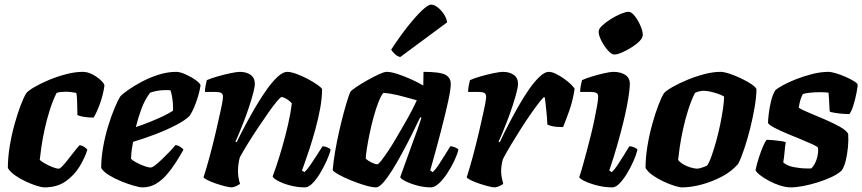

<svg xmlns="http://www.w3.org/2000/svg" viewBox="-20 -811 3732 831"><path d="M172 0Q161 0 138.5 -7Q116 -14 90.5 -26Q65 -38 44 -53Q23 -68 14 -84Q14 -128 22 -177.5Q30 -227 43 -273.5Q56 -320 69.5 -355.5Q83 -391 94 -408Q103 -419 129.5 -434.5Q156 -450 192 -465Q228 -480 266.5 -490Q305 -500 338 -500Q359 -500 380 -489Q401 -478 416 -464Q431 -450 432 -441Q427 -402 412.5 -362Q398 -322 385 -302Q361 -302 341.5 -305.5Q322 -309 315 -313Q315 -321 314.5 -340Q314 -359 313.5 -379.5Q313 -400 310 -409Q299 -411 287.5 -412.5Q276 -414 267 -414Q257 -414 245.5 -413Q234 -412 225 -409Q208 -375 195 -333.5Q182 -292 173 -250.5Q164 -209 159 -174Q154 -139 152 -119Q158 -113 173.5 -104Q189 -95 206.5 -88Q224 -81 235 -81Q240 -81 251.5 -93.5Q263 -106 277 -124Q291 -142 304 -158.5Q317 -175 325 -183Q336 -181 345.5 -174.5Q355 -168 358 -163Q348 -130 325.5 -92Q303 -54 265.5 -27Q228 0 172 0Z M597 0Q585 0 560 -7Q535 -14 505.5 -26Q476 -38 451.5 -53Q427 -68 418 -84Q418 -128 426.5 -175.5Q435 -223 448.5 -266.5Q462 -310 476 -343.5Q490 -377 501 -394Q511 -405 536 -422.5Q561 -440 595 -458Q629 -476 667.5 -488Q706 -500 743 -500Q759 -500 783.5 -489Q808 -478 827.5 -464Q847 -450 848 -441Q845 -421 837.5 -395Q830 -369 820 -346Q810 -323 801 -310Q783 -291 741.5 -269.5Q700 -248 650 -229Q600 -210 556 -197Q550 -164 549 -152.5Q548 -141 547 -124Q553 -117 569.5 -108Q586 -99 604 -92.5Q622 -86 632 -86Q639 -86 652.5 -96.5Q666 -107 682.5 -123Q699 -139 714.5 -155Q730 -171 739 -183Q748 -183 760 -175.5Q772 -168 774 -163Q760 -138 742 -109.5Q724 -81 702.5 -56Q681 -31 655 -15.5Q629 0 597 0ZM568 -261Q601 -272 630.5 -284Q660 -296 685.5 -308Q711 -320 729 -332Q729 -335 729 -338Q729 -341 729 -345Q729 -364 726 -384.5Q723 -405 718 -420Q712 -421 706.5 -421Q701 -421 695 -421Q678 -421 661 -418Q644 -415 630 -410Q607 -380 592.5 -341Q578 -302 568 -261Z M984 0Q973 0 953.5 -5Q934 -10 913.5 -17Q893 -24 878 -31.5Q863 -39 861 -44Q873 -80 887 -132Q901 -184 914 -239Q927 -294 936 -337Q939 -352 941 -362Q943 -372 944 -380Q945 -388 945 -393Q945 -404 937.5 -408.5Q930 -413 914 -413H867Q867 -426 870 -441Q873 -456 875 -464Q890 -471 919 -479.5Q948 -488 976.5 -494Q1005 -500 1018 -500Q1046 -500 1064.5 -487Q1083 -474 1083 -448Q1083 -435 1076 -408.5Q1069 -382 1058.5 -350Q1048 -318 1036 -287Q1024 -256 1014 -232Q1004 -208 999 -199L1004 -195Q1021 -230 1042.5 -270.5Q1064 -311 1088 -351.5Q1112 -392 1136 -425.5Q1160 -459 1182.5 -479.5Q1205 -500 1223 -500Q1239 -500 1263.5 -491Q1288 -482 1312.5 -469Q1337 -456 1354.5 -443.5Q1372 -431 1374 -425Q1374 -388 1366 -343.5Q1358 -299 1345.5 -253.5Q1333 -208 1320.5 -169.5Q1308 -131 1298.5 -105Q1289 -79 1287 -73L1298 -66Q1309 -76 1323 -96.5Q1337 -117 1351.5 -139.5Q1366 -162 1376 -178Q1385 -178 1397 -173Q1409 -168 1411 -163Q1406 -142 1393.5 -114.5Q1381 -87 1365 -60.5Q1349 -34 1332 -17Q1315 0 1300 0Q1268 0 1237 -8Q1206 -16 1184.5 -27.5Q1163 -39 1160 -47Q1165 -60 1176.5 -94Q1188 -128 1201.5 -174.5Q1215 -221 1226.5 -271Q1238 -321 1243 -364Q1235 -373 1226 -379Q1217 -385 1210 -388Q1203 -391 1199 -391Q1194 -391 1178.5 -372.5Q1163 -354 1142 -324Q1121 -294 1097.5 -259Q1074 -224 1053 -190Q1032 -156 1018 -130Q1014 -116 1012 -100.5Q1010 -85 1010 -69Q1010 -55 1012.5 -41Q1015 -27 1019 -15Q1012 -10 1002 -5.5Q992 -1 984 0Z M1608 0Q1590 0 1559.5 -9Q1529 -18 1497.5 -31Q1466 -44 1444 -56.5Q1422 -69 1420 -75Q1423 -112 1430.5 -155.5Q1438 -199 1448 -243Q1458 -287 1468 -324Q1478 -361 1486 -385.5Q1494 -410 1497 -414Q1502 -421 1523 -435Q1544 -449 1570.5 -464Q1597 -479 1620 -489.5Q1643 -500 1653 -500Q1672 -500 1698.5 -491.5Q1725 -483 1754.5 -470Q1784 -457 1812 -441L1813 -500Q1884 -500 1907.5 -487.5Q1931 -475 1931 -448Q1931 -425 1920 -374Q1909 -323 1889.5 -247.5Q1870 -172 1842 -73L1853 -66Q1864 -76 1877.5 -96Q1891 -116 1905 -139Q1919 -162 1929 -178Q1938 -178 1950 -173Q1962 -168 1964 -163Q1959 -142 1946 -114.5Q1933 -87 1915.5 -60.5Q1898 -34 1879.5 -17Q1861 0 1845 0Q1816 0 1786 -8Q1756 -16 1735.5 -26.5Q1715 -37 1712 -44L1760 -177Q1767 -196 1773 -212.5Q1779 -229 1786.5 -249.5Q1794 -270 1804 -301L1799 -304Q1783 -270 1762.5 -229Q1742 -188 1720 -147.5Q1698 -107 1677 -73.5Q1656 -40 1638 -20Q1620 0 1608 0ZM1613 -100Q1618 -100 1630 -115.5Q1642 -131 1659 -156Q1676 -181 1694 -212Q1712 -243 1730 -274Q1748 -305 1762 -332Q1776 -359 1784 -377Q1731 -392 1700 -399.5Q1669 -407 1639 -409Q1629 -397 1618 -369Q1607 -341 1597 -304.5Q1587 -268 1579.5 -231.5Q1572 -195 1567.5 -166Q1563 -137 1563 -124Q1573 -115 1588.5 -107.5Q1604 -100 1613 -100ZM1712 -564Q1698 -568 1687.5 -578.5Q1677 -589 1673 -596Q1710 -653 1745 -697Q1780 -741 1806.5 -766Q1833 -791 1846 -791Q1859 -791 1874 -779.5Q1889 -768 1901 -750Q1913 -732 1915 -714Z M2123 0Q2112 0 2092.5 -5Q2073 -10 2052.5 -17Q2032 -24 2017 -31.5Q2002 -39 2000 -44Q2012 -80 2026 -132Q2040 -184 2053 -239Q2066 -294 2075 -337Q2078 -352 2080 -362Q2082 -372 2083 -380Q2084 -388 2084 -393Q2084 -404 2076.5 -408.5Q2069 -413 2053 -413H2006Q2006 -426 2009 -441Q2012 -456 2014 -464Q2028 -471 2057 -479.5Q2086 -488 2114.5 -494Q2143 -500 2157 -500Q2185 -500 2203.5 -487Q2222 -474 2222 -448Q2222 -435 2215 -408.5Q2208 -382 2197.5 -350Q2187 -318 2175 -287Q2163 -256 2153 -232Q2143 -208 2138 -199L2143 -195Q2159 -230 2180 -270.5Q2201 -311 2224 -351.5Q2247 -392 2270.5 -425.5Q2294 -459 2316 -479.5Q2338 -500 2355 -500Q2369 -500 2387 -491Q2405 -482 2422.5 -469.5Q2440 -457 2452.5 -444.5Q2465 -432 2467 -426Q2459 -374 2444 -332Q2429 -290 2417 -261Q2388 -261 2372 -264.5Q2356 -268 2349 -272Q2348 -299 2345.5 -323Q2343 -347 2341 -365.5Q2339 -384 2337 -391Q2332 -391 2317 -372Q2302 -353 2280.5 -322.5Q2259 -292 2236 -256Q2213 -220 2192 -185Q2171 -150 2157 -123Q2153 -110 2151 -96.5Q2149 -83 2149 -69Q2149 -57 2151.5 -43.5Q2154 -30 2158 -15Q2151 -10 2141 -5.5Q2131 -1 2123 0Z M2630 0Q2598 0 2566 -8Q2534 -16 2512 -26.5Q2490 -37 2487 -44Q2493 -61 2501 -89.5Q2509 -118 2518.5 -153Q2528 -188 2537 -224.5Q2546 -261 2553 -295Q2560 -329 2564.5 -354.5Q2569 -380 2569 -393Q2569 -405 2560.5 -409Q2552 -413 2538 -413H2491Q2491 -427 2494 -441.5Q2497 -456 2499 -464Q2513 -471 2540.5 -479.5Q2568 -488 2595 -494Q2622 -500 2634 -500Q2666 -500 2686 -487Q2706 -474 2706 -448Q2706 -435 2703 -411Q2700 -387 2693.5 -353Q2687 -319 2676.5 -276.5Q2666 -234 2651.5 -183Q2637 -132 2617 -73L2628 -66Q2639 -76 2652.5 -96Q2666 -116 2680 -139Q2694 -162 2704 -178Q2714 -178 2725.5 -173Q2737 -168 2739 -163Q2734 -142 2722 -114.5Q2710 -87 2694 -60.5Q2678 -34 2661.5 -17Q2645 0 2630 0ZM2639 -575Q2627 -575 2611 -593Q2595 -611 2583 -634.5Q2571 -658 2571 -674Q2571 -686 2586.5 -700.5Q2602 -715 2624.5 -729Q2647 -743 2668 -751.5Q2689 -760 2700 -760Q2713 -760 2727.5 -741.5Q2742 -723 2752 -699.5Q2762 -676 2762 -660Q2762 -647 2747.5 -632.5Q2733 -618 2712 -605Q2691 -592 2671 -583.5Q2651 -575 2639 -575Z M2932 0Q2921 0 2898.5 -7Q2876 -14 2850.5 -26Q2825 -38 2804 -53Q2783 -68 2774 -84Q2774 -128 2782 -177.5Q2790 -227 2803 -273.5Q2816 -320 2829.5 -355.5Q2843 -391 2854 -408Q2864 -419 2891 -434.5Q2918 -450 2954 -465Q2990 -480 3028 -490Q3066 -500 3098 -500Q3113 -500 3137.5 -492Q3162 -484 3188 -471.5Q3214 -459 3232.5 -446.5Q3251 -434 3254 -425Q3254 -394 3246.5 -349Q3239 -304 3227 -256Q3215 -208 3201 -166.5Q3187 -125 3175 -102Q3147 -69 3104 -46.5Q3061 -24 3015.5 -12Q2970 0 2932 0ZM2999 -81Q3002 -81 3009.5 -83Q3017 -85 3025.5 -88Q3034 -91 3040 -94Q3050 -108 3060 -136.5Q3070 -165 3080 -201Q3090 -237 3097.5 -274Q3105 -311 3109.5 -342.5Q3114 -374 3114 -393Q3103 -400 3086.5 -405.5Q3070 -411 3054 -414.5Q3038 -418 3028 -418Q3018 -418 3008 -416Q2998 -414 2988 -409Q2971 -375 2958 -333.5Q2945 -292 2936 -250.5Q2927 -209 2922 -174.5Q2917 -140 2915 -119Q2922 -109 2937 -100Q2952 -91 2969.5 -86Q2987 -81 2999 -81Z M3403 0Q3382 0 3356.5 -8Q3331 -16 3308 -28.5Q3285 -41 3269 -53.5Q3253 -66 3250 -75Q3256 -103 3265 -130.5Q3274 -158 3283 -178.5Q3292 -199 3298 -206Q3306 -206 3324.5 -204.5Q3343 -203 3360 -200.5Q3377 -198 3381 -195Q3378 -182 3376 -156.5Q3374 -131 3370 -108Q3387 -93 3416.5 -87.5Q3446 -82 3470 -82Q3475 -82 3480.5 -82Q3486 -82 3491 -82Q3498 -88 3504.5 -99Q3511 -110 3515 -123Q3519 -136 3520.5 -149Q3522 -162 3520 -172Q3517 -177 3496.5 -186.5Q3476 -196 3446.5 -208Q3417 -220 3387 -232.5Q3357 -245 3334 -257Q3311 -269 3304 -278Q3304 -290 3307 -316.5Q3310 -343 3317 -372.5Q3324 -402 3336 -421Q3345 -429 3368.5 -442Q3392 -455 3425 -468Q3458 -481 3495 -490.5Q3532 -500 3567 -500Q3577 -500 3597.5 -494Q3618 -488 3639.5 -478.5Q3661 -469 3676.5 -459.5Q3692 -450 3692 -444Q3692 -435 3687 -409Q3682 -383 3674 -356.5Q3666 -330 3656 -317Q3646 -317 3627 -318.5Q3608 -320 3591 -323Q3574 -326 3571 -328Q3570 -344 3569.5 -354Q3569 -364 3568.5 -376Q3568 -388 3566 -410Q3558 -411 3548 -411.5Q3538 -412 3530 -412Q3510 -412 3488 -410Q3466 -408 3455 -404Q3448 -391 3444.5 -379.5Q3441 -368 3437 -345Q3450 -336 3481.5 -323Q3513 -310 3549 -294.5Q3585 -279 3614 -263Q3643 -247 3651 -232Q3653 -204 3650 -173.5Q3647 -143 3640.5 -116Q3634 -89 3623 -73Q3607 -58 3579.5 -45Q3552 -32 3520 -22Q3488 -12 3457 -6Q3426 0 3403 0Z"/></svg>

Font: Texturina 12pt Black
Style: Italic
Weight: 900
Italic angle: -11°
Designer: Guillermo Torres Carreño
Foundry: Omnibus-Type
Version: Version 1.002